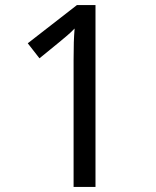

<svg xmlns="http://www.w3.org/2000/svg" viewBox="-20 -734 612 754"><path d="M355 0V-714H282L89 -564L135 -505L211 -567C237 -589 252 -600 273 -622C270 -584 269 -556 269 -499V0Z"/></svg>

Font: Noto Sans Caucasian Albanian
Style: Regular
Weight: 400
Designer: Monotype Design Team
Foundry: Monotype Imaging Inc.
Version: Version 2.005